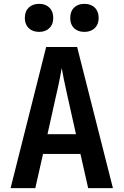

<svg xmlns="http://www.w3.org/2000/svg" viewBox="-20 -973 639 993"><path d="M416 -808.1Q382.8 -808.1 362.8 -827.6Q342.8 -847.2 343.3 -879.9Q343.3 -914.1 362.8 -933.6Q382.8 -953.1 416 -953.1Q450.2 -953.1 470.2 -933.6Q490.2 -914.1 490.2 -879.9Q490.2 -846.7 470.2 -827.6Q450.2 -808.1 416 -808.1ZM182.6 -808.1Q148.4 -808.1 128.4 -827.6Q108.4 -847.2 108.4 -879.9Q108.4 -914.1 128.4 -933.6Q148.4 -953.1 182.6 -953.1Q215.8 -953.1 235.4 -933.6Q255.4 -914.1 255.4 -879.9Q255.4 -846.7 235.4 -827.6Q215.8 -808.1 182.6 -808.1ZM34.7 0 218.8 -730H378.9L564 0H436L396 -176.8H202.6L162.6 0ZM225.6 -278.8H373L329.1 -475.1Q317.9 -523.9 310.1 -563.5Q302.2 -603 299.3 -621.1Q296.4 -603 288.6 -563.5Q280.8 -523.9 269.5 -476.1Z"/></svg>

Font: UDEV Gothic 35
Style: Bold
Weight: 700
Version: v2.1.0; ttfautohint (v1.8.4.7-5d5b-dirty) -l 6 -r 45 -G 200 